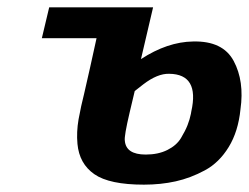

<svg xmlns="http://www.w3.org/2000/svg" viewBox="-20 -492 678 523"><path d="M506 -379Q587 -381 616.5 -326Q646 -271 635 -194Q629 -134 603 -91.5Q577 -49 538 -28Q499 -7 458.5 2Q418 11 372 11Q278 11 237 -17.5Q196 -46 191 -100Q188 -132 194 -167Q201 -205 209 -236Q214 -257 225.5 -308.5Q237 -360 243 -388H94L114 -472H397L364 -331Q436 -378 506 -379ZM347 -244 333 -185Q318 -121 320 -109Q323 -71 377 -71Q411 -71 436 -83.5Q461 -96 473 -116Q485 -136 491 -151.5Q497 -167 500 -182Q501 -186 501 -188Q524 -290 441 -291Q409 -292 370 -262Z"/></svg>

Font: Coval
Style: ExtraBold Italic
Weight: 800
Foundry: Context Ltd
Version: Version 001.000